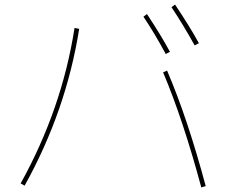

<svg xmlns="http://www.w3.org/2000/svg" viewBox="-20 -816 1040 849"><path d="M614.3 -742.2 629.9 -753.9Q694.3 -656.2 731.4 -586.9L712.9 -577.1Q664.1 -668 614.3 -742.2ZM738.3 -784.2 753.9 -795.9Q821.3 -695.3 859.4 -625L840.8 -615.2Q789.1 -708 738.3 -784.2ZM701.2 -496.1 718.8 -503.9Q809.6 -292 889.6 6.8L870.1 12.7Q789.1 -288.1 701.2 -496.1ZM71.3 -4.9Q253.9 -334 309.6 -692.4L330.1 -688.5Q272.5 -325.2 88.9 4.9Z"/></svg>

Font: Mgen+ 1m thin
Style: Regular
Weight: 100
Designer: [Source Han Sans]
Ryoko NISHIZUKA  (kana & ideographs); Paul D. Hunt (Latin, Greek & Cyrillic); Wenlong ZHANG  (bopomofo
Version: Version 1.059.20150602